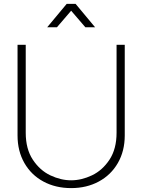

<svg xmlns="http://www.w3.org/2000/svg" viewBox="-20 -950 730 985"><path d="M222 -810 322 -930H368L468 -810H418L345 -895L272 -810ZM345 15Q265.5 15 203 -18.5Q140.5 -52 105.2 -113.5Q70 -175 70 -255V-720H112V-269Q112 -186 148.2 -131Q184.5 -76 238.2 -50.5Q292 -25 345 -25Q398 -25 451.8 -50.5Q505.5 -76 541.8 -131Q578 -186 578 -269V-720H620V-255Q620 -175.5 584.8 -114Q549.5 -52.5 487 -18.8Q424.5 15 345 15Z"/></svg>

Font: Manrope
Style: Regular
Weight: 400
Designer: Mikhail Sharanda
Foundry: Mikhail Sharanda
Version: Version 4.503